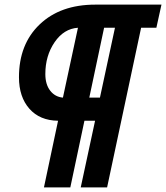

<svg xmlns="http://www.w3.org/2000/svg" viewBox="-20 -730 718 830"><path d="M392 -710H678L656 -610H590L443 80H329L391 -208H345L284 80H170L231 -208Q152 -209 107 -260Q62 -311 62 -396Q62 -539 151.5 -624.5Q241 -710 392 -710ZM252 -308 317 -610Q256 -606 216 -547.5Q176 -489 176 -410Q176 -365 197 -338Q218 -311 252 -308ZM477 -610H430L366 -308H412Z"/></svg>

Font: Raleway-v4020
Style: Bold Italic
Weight: 700
Italic angle: -12°
Designer: Matt McInerney, Pablo Impallari, Rodrigo Fuenzalida
Foundry: Matt McInerney, Pablo Impallari, Rodrigo Fuenzalida
Version: Version 4.020;PS 004.020;hotconv 1.0.88;makeotf.lib2.5.64775